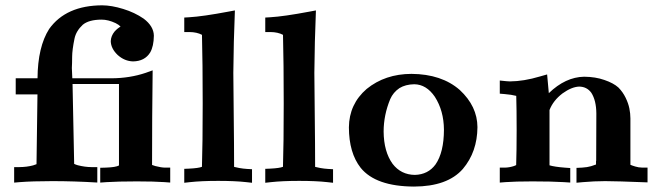

<svg xmlns="http://www.w3.org/2000/svg" viewBox="-20 -685 2475 722"><path d="M251.3 -471.7C251.4 -488.5 254.3 -511.4 260.3 -540.4C264.4 -559.4 274.7 -576.4 291 -591.7C306.2 -604.5 329.6 -611 361.4 -611.2C378.2 -611.3 396 -606.9 414.8 -598C422.8 -594 429 -589.7 433.3 -585C425.8 -580.8 418.2 -574.6 410.8 -566.4C401.8 -555.3 397 -543.3 396.5 -530.3C396.9 -511.7 405.6 -494.3 422.6 -478.1C439.9 -462.6 459.1 -454.7 480.2 -454.1C509.5 -454.5 531 -465.6 544.7 -487.6C553.7 -503.2 558.3 -524.3 558.6 -550.8C558.2 -574.5 545.4 -595.9 520.2 -614.9C497.7 -630.4 472 -642.6 443.1 -651.4C414.3 -660.3 388.1 -664.8 364.6 -665C273.7 -664.7 207.1 -635.1 164.9 -576.2C136.3 -531.3 121.7 -469.4 121.1 -390.6H39.1V-330.1H120.9L117.3 -67.6C114 -66.1 109.7 -64.6 104.5 -63.1C89 -59 71.8 -56.8 52.7 -56.6H33.2V1.7L54.3 -0.1C85.6 -2.6 126.4 -3.8 176.7 -3.9C231.4 -3.9 287.8 -2.1 345.9 1.4V-56.6H323.9C307.4 -56.7 290.2 -59.1 272.5 -63.6C267.6 -65 263 -66.7 258.9 -68.7L252.8 -369.1L427.4 -369.1V-62.8C419.5 -58.3 403.1 -55.6 378.2 -54.7L356.9 -54.1V1.6L380.6 -0.1C408.6 -1.9 446.6 -2.9 494.5 -2.9C537.5 -2.9 572.4 -2 599.1 -0.1L620.1 1.5V-54.7H600.6C591.4 -54.7 579.2 -56.7 564 -60.6C559.7 -61.8 555.6 -63.2 551.8 -64.7C551.8 -184.8 552.5 -303.4 554 -420.5L527.6 -411C487.9 -397.6 445.3 -390.9 399.8 -390.6H251.9L250.2 -429.2C250.9 -440.8 251.2 -455 251.3 -471.7Z M692.4 -564.5C711.2 -564.3 726.9 -560.8 739.5 -554C741.3 -483.5 742.2 -397.6 742.2 -296.2C742.2 -194.9 741.3 -115.4 739.4 -57.7C730.5 -54.3 714.5 -52 691.5 -50.9L672.9 -50.1V2.3L694.6 -0.1C723 -3.2 758.3 -4.8 800.3 -4.8C842.4 -4.8 877.6 -3.3 906 -0.1L927.7 2.3V-48.7L909.4 -49.7C899.3 -50.3 889.5 -51.5 880 -53.2C870.5 -55 863.9 -56.4 860.3 -57.5C860.3 -111.5 859.8 -176.7 858.9 -252.9C857.9 -329.2 857.4 -381.9 857.4 -411.1C858.1 -489.2 860 -567.5 863.3 -645.8L839.1 -641.3C774.8 -629.2 725.6 -622.1 691.3 -620.1L672.9 -619V-564.5Z M997.1 -564.5C1015.9 -564.3 1031.6 -560.8 1044.2 -554C1046 -483.5 1046.9 -397.6 1046.9 -296.2C1046.9 -194.9 1046 -115.4 1044.1 -57.7C1035.2 -54.3 1019.2 -52 996.2 -50.9L977.5 -50.1V2.3L999.2 -0.1C1027.7 -3.2 1063 -4.8 1105 -4.8C1147.1 -4.8 1182.3 -3.3 1210.7 -0.1L1232.4 2.3V-48.7L1214.1 -49.7C1204 -50.3 1194.2 -51.5 1184.7 -53.2C1175.2 -55 1168.6 -56.4 1165 -57.5C1165 -111.5 1164.5 -176.7 1163.6 -252.9C1162.6 -329.2 1162.1 -381.9 1162.1 -411.1C1162.8 -489.2 1164.7 -567.5 1168 -645.8L1143.8 -641.3C1079.5 -629.2 1030.2 -622.1 996 -620.1L977.5 -619V-564.5Z M1456.4 -68.8C1434.2 -99.5 1423 -140 1422.6 -190.4C1422.7 -232.1 1431 -272.7 1447.4 -312.3C1454.8 -329.2 1466.3 -343 1482 -353.6C1497.1 -362.9 1515.6 -367.8 1537.8 -368.2C1568.2 -367.8 1594 -352.1 1615.1 -321.2C1637.6 -286.2 1649.1 -244.9 1649.4 -197.3C1649.3 -140.3 1638.7 -96.8 1617.8 -66.7C1599.2 -41.3 1573.3 -28.2 1540.1 -27.3C1505.3 -27.7 1477.4 -41.5 1456.4 -68.8ZM1358.7 -350.5C1314.8 -312.5 1292.5 -264.4 1292 -206C1292.2 -142 1306.9 -91.3 1336.3 -53.9C1374 -7.4 1440.8 16.1 1536.6 16.6C1620.8 16.3 1682.1 -5.8 1720.5 -49.7C1756.7 -92.5 1775 -144.9 1775.4 -206.9C1775.1 -259.2 1753 -305.7 1709.1 -346.5C1663.5 -386.5 1602.9 -406.7 1527.3 -407.2C1461.2 -407 1405 -388.1 1358.7 -350.5Z M2395.5 -54.7C2386.1 -54.8 2377.2 -56.2 2368.6 -58.9C2360 -61.5 2354 -63.7 2350.6 -65.3V-239.8C2350.5 -252.2 2349.3 -264.6 2346.7 -277.2C2344.2 -289.7 2339.6 -303.1 2332.7 -317.3C2325.8 -331.6 2316.8 -344.4 2305.5 -355.9C2293.2 -367.1 2275.6 -376.5 2252.7 -384.3C2230.6 -392.2 2205.2 -396.2 2176.8 -396.5H2176.5C2129.7 -395.6 2085.5 -375 2043.8 -334.7L2037.4 -405.1L2010.6 -397.5C1969.9 -385.3 1932.2 -379.1 1897.5 -378.9C1891.3 -378.9 1878.7 -380 1859.4 -382.2V-332.8L1877.1 -331.3C1894.6 -329.9 1909.3 -327.6 1921.3 -324.5C1922.3 -291.2 1922.8 -248.3 1922.8 -195.8C1922.8 -143.3 1922.2 -99.4 1921 -64.1C1918.8 -62.9 1916 -61.8 1912.6 -60.6C1901.2 -56.9 1890 -54.9 1878.9 -54.7H1859.4V1.6L1880.4 -0.1C1905.2 -1.9 1939 -2.9 1981.8 -2.9C2030.3 -2.9 2069.9 -2 2100.5 -0.1L2124.4 1.5V-53.1L2104 -54.6C2078.3 -56.6 2059.1 -59.5 2046.4 -63.3V-271.3C2055.7 -295.3 2072 -316 2095.2 -333.7C2118.1 -350.1 2138.9 -358.7 2157.8 -359.4C2177.4 -359.1 2192.6 -351.3 2203.7 -336C2215.9 -316.9 2222.2 -291.2 2222.5 -258.8C2222.5 -170 2222.3 -110.4 2221.9 -80.1H2221.3V-66.4C2218.4 -65.1 2212.2 -63 2202.8 -60.1C2193.4 -57.3 2182.2 -55.5 2169 -54.7L2147.8 -53.7V2.1L2172.4 -0.1C2200.4 -2.6 2228.1 -3.8 2255.5 -3.9C2282.8 -3.9 2336 -2.3 2415 0.8V-54.7Z"/></svg>

Font: Bentham
Style: Bold
Weight: 700
Version: Version 002.001